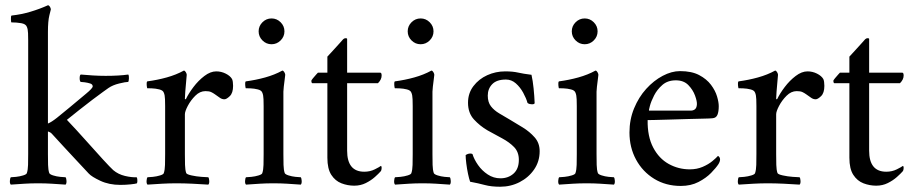

<svg xmlns="http://www.w3.org/2000/svg" viewBox="-20 -698 3467 729"><path d="M162 -113Q162 -91 162.5 -72Q163 -53 167 -41Q169 -36 181.5 -32Q194 -28 208.5 -26.5Q223 -25 229 -25Q232 -21 232.5 -11Q233 -1 229 3Q199 1 176 -0.5Q153 -2 124 -2Q96 -2 73.5 -0.5Q51 1 21 3Q17 -1 17.5 -11Q18 -21 21 -25Q27 -25 41 -26.5Q55 -28 68 -32Q81 -36 82 -41Q86 -53 86.5 -72Q87 -91 87 -113V-545Q87 -556 86.5 -571.5Q86 -587 82 -596Q78 -607 60.5 -610Q43 -613 23 -613Q22 -613 21.5 -625.5Q21 -638 24 -639Q61 -643 96 -653.5Q131 -664 162 -678Q166 -678 169.5 -672.5Q173 -667 173 -662Q173 -662 167.5 -640Q162 -618 162 -577V-229Q175 -234 196.5 -251Q218 -268 243 -289Q281 -321 306.5 -342Q332 -363 332 -370Q332 -378 322.5 -381Q313 -384 302 -385.5Q291 -387 286 -387Q282 -392 282.5 -403Q283 -414 287 -415Q308 -413 333 -411.5Q358 -410 381 -410Q432 -410 467 -415Q470 -411 469.5 -400.5Q469 -390 467 -387Q457 -387 432.5 -381Q408 -375 392 -364Q388 -361 371 -349Q354 -337 330.5 -319Q307 -301 281.5 -281Q256 -261 234 -243Q271 -204 307 -163.5Q343 -123 371 -92.5Q399 -62 410 -52Q429 -36 454.5 -30Q480 -24 499 -25Q501 -23 501.5 -14.5Q502 -6 500 -2Q495 0 476 2Q457 4 437 4Q394 4 361 -11.5Q328 -27 317 -39Q317 -39 303.5 -53.5Q290 -68 268 -91.5Q246 -115 222 -141Q198 -167 177 -190Q174 -194 168 -196.5Q162 -199 162 -199Z M801 -427Q820 -427 837 -418.5Q854 -410 861 -398Q863 -394 864 -387Q865 -380 865 -372Q865 -345 852.5 -333Q840 -321 832 -321Q822 -321 813 -328Q804 -335 796 -340Q789 -345 781.5 -348.5Q774 -352 760 -352Q739 -352 721.5 -334.5Q704 -317 693 -296Q682 -275 682 -264V-113Q682 -91 682.5 -72Q683 -53 687 -41Q689 -36 707 -32Q725 -28 745 -26.5Q765 -25 771 -25Q774 -21 774.5 -11Q775 -1 771 3Q741 1 710 -0.5Q679 -2 650 -2Q622 -2 596 -0.5Q570 1 540 3Q536 -1 536.5 -11Q537 -21 540 -25Q546 -25 560.5 -26.5Q575 -28 588 -32Q601 -36 602 -41Q606 -53 606.5 -72Q607 -91 607 -113V-295Q607 -305 606.5 -321Q606 -337 602 -346Q599 -355 585 -358.5Q571 -362 557 -362.5Q543 -363 539 -363Q538 -365 537 -375Q536 -385 539 -389Q577 -394 613 -404Q649 -414 678 -430Q682 -430 685.5 -424Q689 -418 689 -414Q689 -411 687 -391Q685 -371 683.5 -350.5Q682 -330 682 -324Q682 -321 683.5 -321Q685 -321 686 -322Q696 -343 714.5 -367.5Q733 -392 756 -409.5Q779 -427 801 -427Z M962 -579Q962 -599 976.5 -613.5Q991 -628 1011 -628Q1031 -628 1045.5 -613.5Q1060 -599 1060 -579Q1060 -559 1045.5 -544.5Q1031 -530 1011 -530Q991 -530 976.5 -544.5Q962 -559 962 -579ZM1056 -113Q1056 -91 1056.5 -72Q1057 -53 1061 -41Q1063 -36 1075.5 -32Q1088 -28 1102 -26.5Q1116 -25 1122 -25Q1125 -21 1125.5 -11Q1126 -1 1122 3Q1092 1 1069.5 -0.5Q1047 -2 1018 -2Q990 -2 967 -0.5Q944 1 914 3Q910 -1 910.5 -11Q911 -21 914 -25Q920 -25 934.5 -26.5Q949 -28 962 -32Q975 -36 976 -41Q980 -53 980.5 -72Q981 -91 981 -113V-295Q981 -305 980.5 -321Q980 -337 976 -346Q973 -355 959 -358.5Q945 -362 931 -362.5Q917 -363 913 -363Q912 -365 911 -375Q910 -385 913 -389Q951 -394 987 -404Q1023 -414 1052 -430Q1056 -430 1059.5 -424Q1063 -418 1063 -414Q1063 -411 1061 -397Q1059 -383 1057.5 -369Q1056 -355 1056 -350Z M1298 -422H1424Q1429 -422 1429 -411Q1429 -396 1415 -382H1298V-126Q1298 -46 1363 -46Q1385 -46 1403 -55Q1421 -64 1426 -68Q1429 -67 1429 -62Q1429 -51 1425 -47Q1418 -39 1403.5 -26Q1389 -13 1369 -3Q1349 7 1325 7Q1300 7 1276.5 -2Q1253 -11 1238 -34Q1223 -57 1223 -99V-382H1166Q1164 -382 1163 -385.5Q1162 -389 1162 -391Q1162 -393 1168 -400.5Q1174 -408 1180.5 -415Q1187 -422 1187 -422H1223V-483Q1233 -494 1246.5 -508.5Q1260 -523 1271 -535.5Q1282 -548 1283 -549Q1287 -553 1292.5 -553Q1298 -553 1298 -550Z M1528 -579Q1528 -599 1542.5 -613.5Q1557 -628 1577 -628Q1597 -628 1611.5 -613.5Q1626 -599 1626 -579Q1626 -559 1611.5 -544.5Q1597 -530 1577 -530Q1557 -530 1542.5 -544.5Q1528 -559 1528 -579ZM1622 -113Q1622 -91 1622.5 -72Q1623 -53 1627 -41Q1629 -36 1641.5 -32Q1654 -28 1668 -26.5Q1682 -25 1688 -25Q1691 -21 1691.5 -11Q1692 -1 1688 3Q1658 1 1635.5 -0.5Q1613 -2 1584 -2Q1556 -2 1533 -0.5Q1510 1 1480 3Q1476 -1 1476.5 -11Q1477 -21 1480 -25Q1486 -25 1500.5 -26.5Q1515 -28 1528 -32Q1541 -36 1542 -41Q1546 -53 1546.5 -72Q1547 -91 1547 -113V-295Q1547 -305 1546.5 -321Q1546 -337 1542 -346Q1539 -355 1525 -358.5Q1511 -362 1497 -362.5Q1483 -363 1479 -363Q1478 -365 1477 -375Q1476 -385 1479 -389Q1517 -394 1553 -404Q1589 -414 1618 -430Q1622 -430 1625.5 -424Q1629 -418 1629 -414Q1629 -411 1627 -397Q1625 -383 1623.5 -369Q1622 -355 1622 -350Z M1898 -427Q1927 -427 1946.5 -422.5Q1966 -418 1998 -414Q2003 -392 2006 -362.5Q2009 -333 2010 -307Q2010 -302 2000 -302Q1996 -302 1991.5 -303Q1987 -304 1983 -307Q1978 -325 1966.5 -346Q1955 -367 1938.5 -381.5Q1922 -396 1901 -396Q1866 -396 1849 -378.5Q1832 -361 1832 -335Q1832 -310 1844 -294.5Q1856 -279 1875.5 -267.5Q1895 -256 1917 -243Q1939 -230 1965 -214Q1991 -198 2010 -176.5Q2029 -155 2029 -124Q2029 -85 2008 -54.5Q1987 -24 1953 -6.5Q1919 11 1879 11Q1845 11 1821 4.5Q1797 -2 1765 -8Q1761 -19 1757 -38Q1753 -57 1750.5 -77Q1748 -97 1748 -109Q1756 -115 1766 -115Q1771 -115 1774 -113Q1780 -93 1795 -71.5Q1810 -50 1832 -35.5Q1854 -21 1880 -21Q1910 -21 1930 -39Q1950 -57 1950 -91Q1950 -121 1932 -139.5Q1914 -158 1887 -172.5Q1860 -187 1831 -203Q1802 -220 1779.5 -244.5Q1757 -269 1757 -308Q1757 -344 1777.5 -371Q1798 -398 1830 -412.5Q1862 -427 1898 -427Z M2151 -579Q2151 -599 2165.5 -613.5Q2180 -628 2200 -628Q2220 -628 2234.5 -613.5Q2249 -599 2249 -579Q2249 -559 2234.5 -544.5Q2220 -530 2200 -530Q2180 -530 2165.5 -544.5Q2151 -559 2151 -579ZM2245 -113Q2245 -91 2245.5 -72Q2246 -53 2250 -41Q2252 -36 2264.5 -32Q2277 -28 2291 -26.5Q2305 -25 2311 -25Q2314 -21 2314.5 -11Q2315 -1 2311 3Q2281 1 2258.5 -0.5Q2236 -2 2207 -2Q2179 -2 2156 -0.5Q2133 1 2103 3Q2099 -1 2099.5 -11Q2100 -21 2103 -25Q2109 -25 2123.5 -26.5Q2138 -28 2151 -32Q2164 -36 2165 -41Q2169 -53 2169.5 -72Q2170 -91 2170 -113V-295Q2170 -305 2169.5 -321Q2169 -337 2165 -346Q2162 -355 2148 -358.5Q2134 -362 2120 -362.5Q2106 -363 2102 -363Q2101 -365 2100 -375Q2099 -385 2102 -389Q2140 -394 2176 -404Q2212 -414 2241 -430Q2245 -430 2248.5 -424Q2252 -418 2252 -414Q2252 -411 2250 -397Q2248 -383 2246.5 -369Q2245 -355 2245 -350Z M2439 -242Q2438 -180 2460 -138Q2482 -96 2519 -75.5Q2556 -55 2599 -55Q2626 -55 2648 -64.5Q2670 -74 2685 -86.5Q2700 -99 2706 -106Q2707 -106 2710.5 -102.5Q2714 -99 2714 -93Q2714 -85 2708 -75Q2699 -61 2680 -41.5Q2661 -22 2632 -7Q2603 8 2565 8Q2508 8 2464 -19Q2420 -46 2395 -92Q2370 -138 2370 -195Q2370 -244 2387.5 -286.5Q2405 -329 2433.5 -360.5Q2462 -392 2496 -410Q2530 -428 2562 -428Q2606 -428 2634.5 -413Q2663 -398 2679.5 -376Q2696 -354 2702.5 -332Q2709 -310 2709 -295Q2709 -274 2704 -262Q2699 -250 2685 -249Q2676 -248 2649.5 -247.5Q2623 -247 2589 -246Q2555 -245 2522 -244Q2489 -243 2466 -242.5Q2443 -242 2439 -242ZM2444 -278H2603Q2612 -278 2618.5 -283Q2625 -288 2626 -301Q2627 -313 2619 -335Q2611 -357 2593.5 -375Q2576 -393 2546 -393Q2515 -393 2495 -375.5Q2475 -358 2463.5 -335.5Q2452 -313 2447.5 -295.5Q2443 -278 2444 -278Z M3046 -427Q3065 -427 3082 -418.5Q3099 -410 3106 -398Q3108 -394 3109 -387Q3110 -380 3110 -372Q3110 -345 3097.5 -333Q3085 -321 3077 -321Q3067 -321 3058 -328Q3049 -335 3041 -340Q3034 -345 3026.5 -348.5Q3019 -352 3005 -352Q2984 -352 2966.5 -334.5Q2949 -317 2938 -296Q2927 -275 2927 -264V-113Q2927 -91 2927.5 -72Q2928 -53 2932 -41Q2934 -36 2952 -32Q2970 -28 2990 -26.5Q3010 -25 3016 -25Q3019 -21 3019.5 -11Q3020 -1 3016 3Q2986 1 2955 -0.5Q2924 -2 2895 -2Q2867 -2 2841 -0.5Q2815 1 2785 3Q2781 -1 2781.5 -11Q2782 -21 2785 -25Q2791 -25 2805.5 -26.5Q2820 -28 2833 -32Q2846 -36 2847 -41Q2851 -53 2851.5 -72Q2852 -91 2852 -113V-295Q2852 -305 2851.5 -321Q2851 -337 2847 -346Q2844 -355 2830 -358.5Q2816 -362 2802 -362.5Q2788 -363 2784 -363Q2783 -365 2782 -375Q2781 -385 2784 -389Q2822 -394 2858 -404Q2894 -414 2923 -430Q2927 -430 2930.5 -424Q2934 -418 2934 -414Q2934 -411 2932 -391Q2930 -371 2928.5 -350.5Q2927 -330 2927 -324Q2927 -321 2928.5 -321Q2930 -321 2931 -322Q2941 -343 2959.5 -367.5Q2978 -392 3001 -409.5Q3024 -427 3046 -427Z M3280 -422H3406Q3411 -422 3411 -411Q3411 -396 3397 -382H3280V-126Q3280 -46 3345 -46Q3367 -46 3385 -55Q3403 -64 3408 -68Q3411 -67 3411 -62Q3411 -51 3407 -47Q3400 -39 3385.5 -26Q3371 -13 3351 -3Q3331 7 3307 7Q3282 7 3258.5 -2Q3235 -11 3220 -34Q3205 -57 3205 -99V-382H3148Q3146 -382 3145 -385.5Q3144 -389 3144 -391Q3144 -393 3150 -400.5Q3156 -408 3162.5 -415Q3169 -422 3169 -422H3205V-483Q3215 -494 3228.5 -508.5Q3242 -523 3253 -535.5Q3264 -548 3265 -549Q3269 -553 3274.5 -553Q3280 -553 3280 -550Z"/></svg>

Font: Amiri Quran
Style: Regular
Weight: 400
Designer: Khaled Hosny
Version: Version 0.117